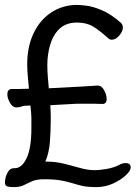

<svg xmlns="http://www.w3.org/2000/svg" viewBox="-27 -740 553 783"><path d="M101 -260Q101 -273 97 -310L85 -309Q71 -309 66 -307.5Q61 -306 57.5 -304.5Q54 -303 42 -302H40Q24 -302 13.5 -321Q3 -340 3 -355Q3 -377 21 -377H46Q59 -377 84 -378Q87 -378 91 -378Q89 -402 86.5 -427Q84 -452 84 -478Q84 -550 110 -604.5Q136 -659 182.5 -689.5Q229 -720 288 -720Q297 -720 324 -717Q351 -714 388 -698.5Q425 -683 466 -647Q474 -639 474 -628Q474 -612 459.5 -595Q445 -578 429 -578Q420 -578 413 -585Q379 -616 352.5 -632Q326 -648 287 -648Q242 -648 215.5 -622.5Q189 -597 177.5 -557Q166 -517 166 -476Q166 -451 168 -426L172 -380Q348 -389 370 -391H371Q388 -391 398 -371.5Q408 -352 408 -337Q408 -316 391 -316Q378 -317 358 -317H288L178 -311Q180 -287 180 -267V-253Q180 -207 176.5 -161.5Q173 -116 158 -81H162Q199 -81 233.5 -72.5Q268 -64 299.5 -55Q331 -46 360 -46Q378 -46 407.5 -51Q437 -56 458 -67Q472 -75 485 -75Q506 -75 506 -57Q506 -44 486.5 -25.5Q467 -7 435 8Q403 23 366 23Q329 23 308 18Q287 13 268 7Q249 1 222.5 -4Q196 -9 153 -9Q123 -9 105.5 -1.5Q88 6 71.5 14.5Q55 23 30 23Q13 23 5 21Q-7 18 -7 4Q-7 -1 -4.5 -14Q-2 -27 6.5 -40.5Q15 -54 29 -54H33Q62 -54 81.5 -95Q101 -136 101 -217Z"/></svg>

Font: Moon Stars Kai HW
Style: Bold
Weight: 700
Designer: GuiWonder
Version: Version 1.101